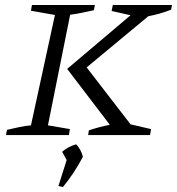

<svg xmlns="http://www.w3.org/2000/svg" viewBox="-20 -541 709 769"><path d="M4 0 8 -21Q34 -27 57.5 -32Q81 -37 104 -39L200 -481L104 -498L108 -521H360L356 -500Q327 -494 306 -489.5Q285 -485 261 -482L172 -39L260 -24L256 0ZM333 0 336 -19Q381 -34 420 -41L249 -265L503 -480L427 -497L432 -521H669L665 -502Q618 -484 574 -476L327 -271L503 -43L585 -24L581 0ZM214 204 247 100 229 67Q251 47 285 37Q305 58 312 87Q276 155 232 208Z"/></svg>

Font: Piazzolla SC Light
Style: Italic
Weight: 300
Italic angle: -11.3°
Designer: Juan Pablo del Peral
Foundry: Huerta Tipografica
Version: Version 1.330